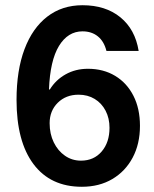

<svg xmlns="http://www.w3.org/2000/svg" viewBox="-20 -705 590 735"><path d="M293.3 10Q173.3 10 108.3 -76.7Q43.3 -163.3 43.3 -322.5Q43.3 -435.8 73.8 -516.7Q104.2 -597.5 160.8 -641.2Q217.5 -685 295.8 -685Q384.2 -685 440.8 -638.8Q497.5 -592.5 510.8 -510H387.5Q378.3 -546.7 354.6 -565.8Q330.8 -585 295.8 -585Q240 -585 205.8 -529.2Q171.7 -473.3 167.5 -362.5H170.8Q193.3 -399.2 231.2 -420.4Q269.2 -441.7 316.7 -441.7Q375.8 -441.7 420.8 -414.6Q465.8 -387.5 490.8 -338.3Q515.8 -289.2 515.8 -223.3Q515.8 -154.2 487.9 -101.7Q460 -49.2 410 -19.6Q360 10 293.3 10ZM290 -90Q339.2 -90 369.2 -125Q399.2 -160 399.2 -215.8Q399.2 -252.5 384.2 -281.2Q369.2 -310 342.5 -326.2Q315.8 -342.5 280.8 -342.5Q232.5 -342.5 201.2 -311.7Q170 -280.8 170 -233.3Q170 -192.5 185.8 -160Q201.7 -127.5 228.8 -108.8Q255.8 -90 290 -90Z"/></svg>

Font: Funnel Sans SemiBold
Style: Regular
Weight: 600
Designer: NORD ID, Kristian Moeller
Foundry: Dicotype
Version: Version 1.000